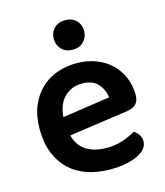

<svg xmlns="http://www.w3.org/2000/svg" viewBox="-107 -771 747 867"><g transform="rotate(-15 267.0 -337.0)"><path d="M166 -180Q180 -129 218 -106Q256 -83 312 -83Q354 -83 389.5 -95.5Q425 -108 447 -122Q461 -114 470 -100Q479 -86 479 -70Q479 -50 465.5 -34.5Q452 -19 428.5 -8Q405 3 373 9Q341 15 304 15Q245 15 196.5 -1Q148 -17 113.5 -49.5Q79 -82 59.5 -130Q40 -178 40 -242Q40 -304 59 -350Q78 -396 110.5 -427Q143 -458 186 -473Q229 -488 277 -488Q326 -488 367 -472.5Q408 -457 437 -429.5Q466 -402 482.5 -363.5Q499 -325 499 -280Q499 -252 484.5 -238Q470 -224 444 -220ZM277 -393Q228 -393 195 -360.5Q162 -328 158 -268L380 -301Q376 -338 351 -365.5Q326 -393 277 -393ZM349 -620Q349 -591 329.5 -571Q310 -551 278 -551Q246 -551 226.5 -571Q207 -591 207 -620Q207 -650 226.5 -669.5Q246 -689 278 -689Q310 -689 329.5 -669.5Q349 -650 349 -620Z"/></g></svg>

Font: Baloo Bhaina 2 SemiBold
Style: Regular
Weight: 600
Designer: Yesha Goshar, Manish Minz, Shuchita Grover and Ek Type
Foundry: Ek Type
Version: Version 1.640;hotconv 1.0.111;makeotfexe 2.5.65597; ttfautoh